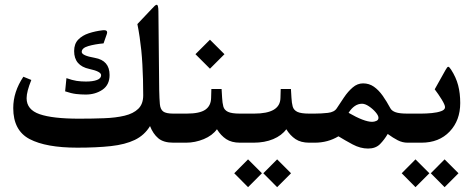

<svg xmlns="http://www.w3.org/2000/svg" viewBox="-20 -599 1982 806"><path d="M648.3 -221.9 645 -551.5Q644.7 -579 638.1 -579Q634.4 -579 629.1 -574.1Q623.8 -569.1 616.1 -560.7L556.7 -498Q562.2 -470.8 566.2 -443.3Q570.2 -415.8 573.2 -387.2Q576.1 -358.6 577.7 -328.4Q579.4 -298.1 580.3 -265.9Q581.2 -233.6 581.2 -198.8Q581.2 -162.4 560.5 -142.3Q539.8 -122.1 502.9 -113.3Q466.1 -104.5 417.1 -102.7Q368.2 -100.8 311.7 -100.8Q201 -100.8 146.3 -119.7Q91.7 -138.6 91.7 -186.7Q91.7 -200.6 96.6 -219.7Q101.6 -238.7 111.5 -263.3L78.1 -276.9Q56.8 -245 46.2 -212.3Q35.6 -179.7 35.6 -145.2Q35.6 -51.3 104.3 -15.2Q173.1 20.9 304.7 20.9Q386.1 20.9 445.9 14.3Q505.7 7.7 546 -11.7Q586.4 -31.2 609.8 -69.7Q622.3 -37.4 644.3 -18.7Q666.3 0 707.7 0H723.5Q730.5 0 732.3 -14.1Q734.1 -28.2 734.1 -56.5V-59Q734.1 -90.6 732.3 -106.3Q730.5 -122.1 723.5 -122.1H707.4Q676.9 -122.1 665 -131.1Q653.1 -140.1 651.1 -161.9Q649.1 -183.7 648.3 -221.9ZM410.7 -471.9Q379.9 -468.3 352.6 -459.3Q325.3 -450.3 308.2 -432.5Q291.2 -414.7 291.2 -384.7Q291.2 -323.1 355.3 -309.5Q404.5 -298.9 404.5 -283.5Q404.5 -269.9 387.2 -263.3Q370 -256.7 340.7 -256.7Q320.5 -256.7 302 -259.4Q283.5 -262.2 258.9 -271L253.4 -215.6Q279.4 -206.8 299.6 -204.4Q319.8 -202.1 339.9 -202.1Q380.3 -202.1 410.2 -222.4Q440 -242.8 440 -284.2Q440 -345.1 378.1 -356.1Q323.1 -365.6 323.1 -381Q323.1 -397.5 350.8 -405.6Q378.4 -413.6 414.7 -416.9L428.7 -456.9Q429.8 -460.6 429.8 -463.1Q429.8 -472.3 416.9 -472.3Q413.3 -472.3 410.7 -471.9Z M719.5 -122.1Q707.7 -122.1 705.4 -111.7Q703 -101.2 703 -80.3V-41.4Q703 -20.9 705.4 -10.5Q707.7 0 719.5 0H760.9Q799 0 835.4 -15Q871.7 -30.1 890.7 -56.5Q906.9 -30.1 929.6 -15Q952.3 0 987.5 0H995.6Q1002.9 0 1004.8 -10.5Q1006.6 -20.9 1006.6 -41.8V-79.6Q1006.6 -100.8 1004.8 -111.5Q1002.9 -122.1 995.6 -122.1H987.2Q952.3 -122.1 936.9 -129.6Q921.5 -137.1 917.5 -152Q913.5 -166.9 912.4 -188.9L910.2 -225.5H867.3L866.2 -187.4Q865.4 -154.7 841.8 -138.4Q818.1 -122.1 763.5 -122.1ZM861.4 -432.3 800.5 -371.5 861.4 -310.6 922.3 -371.5Z M963.3 128.3 1021.3 186.7 1079.6 128.3 1021.3 70ZM1085.4 128.3 1143.4 186.7 1201.7 128.3 1143.4 70ZM991.9 -122.1Q980.2 -122.1 977.8 -111.7Q975.4 -101.2 975.4 -80.3V-41.4Q975.4 -20.9 977.8 -10.5Q980.2 0 991.9 0H1044.4Q1090.9 0 1126.9 -15Q1162.8 -30.1 1181.9 -56.5Q1198 -30.1 1220.6 -15Q1243.1 0 1278.3 0H1286.4Q1293.7 0 1295.6 -10.5Q1297.4 -20.9 1297.4 -41.8V-79.6Q1297.4 -100.8 1295.6 -111.5Q1293.7 -122.1 1286.4 -122.1H1278Q1243.1 -122.1 1227.9 -129.6Q1212.7 -137.1 1208.7 -152Q1204.6 -166.9 1203.5 -188.9L1201.3 -225.5H1158.4L1157.3 -187.4Q1156.6 -154.7 1129.1 -138.4Q1101.6 -122.1 1046.9 -122.1Z M1282.7 -122.1Q1271 -122.1 1268.6 -111.7Q1266.2 -101.2 1266.2 -80.3V-41.4Q1266.2 -20.9 1268.6 -10.5Q1271 0 1282.7 0H1301.1Q1356.1 0 1400.8 -26.8Q1427.6 -10.3 1460.2 7.2Q1492.8 24.6 1525.1 24.6Q1557 24.6 1575.4 5.9Q1593.7 -12.8 1607.6 -36.7Q1630 -20.2 1649.8 -10.1Q1669.6 0 1691.2 0H1698.6Q1705.9 0 1707.7 -10.5Q1709.6 -20.9 1709.6 -41.4V-79.6Q1709.6 -100.8 1707.7 -111.5Q1705.9 -122.1 1698.6 -122.1H1690.9Q1657.5 -122.1 1641.4 -127.6Q1625.2 -133.1 1619 -144.1Q1603.2 -173.5 1586.4 -197.3Q1569.5 -221.1 1549.5 -235.1Q1529.5 -249 1504.2 -249Q1480.4 -249 1460.6 -231.9Q1440.8 -214.9 1424.5 -190.7Q1408.1 -166.5 1393.8 -144.5Q1383.6 -128.3 1356.4 -125.2Q1329.3 -122.1 1300 -122.1ZM1542 -87.6Q1509 -87.6 1443.3 -125.4Q1455.4 -144.5 1469.6 -154Q1483.7 -163.5 1499.8 -163.5Q1512.7 -163.5 1528.8 -152.7Q1544.9 -141.9 1556.8 -128Q1568.8 -114 1568.8 -104.5Q1568.8 -95.3 1560 -91.5Q1551.2 -87.6 1542 -87.6Z M1694.9 -122.1Q1683.2 -122.1 1680.8 -111.7Q1678.4 -101.2 1678.4 -80.3V-41.4Q1678.4 -20.9 1680.8 -10.5Q1683.2 0 1694.9 0H1748.8Q1823.2 0 1867.6 -46.8Q1912 -93.5 1912 -166.5Q1912 -207.6 1903.2 -241.1Q1894.4 -274.7 1873.5 -306.9Q1865.8 -318.7 1861.8 -318.7Q1857.4 -318.7 1850 -304.7L1804.9 -224.1Q1820.3 -203.9 1834.3 -181.2Q1848.2 -158.4 1848.2 -149.2Q1848.2 -138.2 1832 -132.4Q1815.9 -126.5 1792.6 -124.3Q1769.3 -122.1 1748.1 -122.1ZM1666.3 128.3 1724.2 186.7 1782.5 128.3 1724.2 70ZM1788.4 128.3 1846.4 186.7 1904.7 128.3 1846.4 70Z"/></svg>

Font: Parastoo
Style: Regular
Weight: 400
Foundry: Saber Rastikerdar (saber.rastikerdar@gmail.com)
Version: Version 3.000